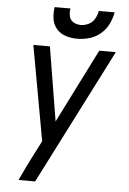

<svg xmlns="http://www.w3.org/2000/svg" viewBox="-62 -789 700 1039"><g transform="rotate(5 288.0 -269.5)"><path d="M79 205H169L543 -530H453L251 -128L185 -530H95L188 -15L152 55Q133 92 114.5 129.5Q96 167 79 205ZM328 -584Q361 -584 394 -593.5Q427 -603 454.5 -626Q482 -649 497 -680Q512 -711 518 -744H432Q428 -722 416.5 -701.5Q405 -681 384 -670.5Q363 -660 341 -660Q319 -660 301 -670.5Q283 -681 278.5 -702Q274 -723 278 -744H192Q187 -712 191.5 -680.5Q196 -649 216 -626Q236 -603 266 -593.5Q296 -584 328 -584Z"/></g></svg>

Font: Iosevka Sparkle Oblique
Style: Regular
Weight: 400
Italic angle: -9°
Designer: Belleve Invis
Foundry: Belleve Invis
Version: Version 4.5.0; ttfautohint (v1.8.3)